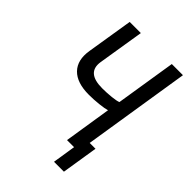

<svg xmlns="http://www.w3.org/2000/svg" viewBox="-248 -843 1096 1096"><g transform="rotate(45 300.0 -295.0)"><path d="M361 0 406 -286Q387 -280 346 -275.5Q305 -271 266 -271Q169 -271 123.5 -318Q78 -365 92 -451L137 -730H227L182 -451Q166 -351 294 -351Q332 -351 368.5 -355Q405 -359 419 -365L477 -730H567L464 -80H511L476 140H396L418 0Z"/></g></svg>

Font: NKDuy Mono
Style: Italic
Weight: 400
Italic angle: -9°
Monospace: yes
Designer: NKDuy
Foundry: NKDuy
Version: Version 2.251; ttfautohint (v1.8.4.7-5d5b)